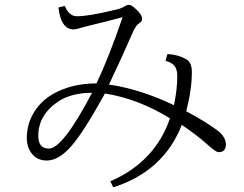

<svg xmlns="http://www.w3.org/2000/svg" viewBox="-20 -764 1040 818"><path d="M427.2 -365.7Q335.9 -200.7 283.7 -141.1Q230 -80.1 179.2 -80.1Q137.2 -80.1 113.8 -111.8Q94.2 -137.7 94.2 -175.8Q94.2 -236.8 126 -287.6Q155.3 -334.5 206.1 -363.8Q285.6 -408.7 391.1 -408.7Q442.4 -515.6 502.4 -690.9Q434.1 -672.4 364.3 -655.8Q339.4 -649.9 318.4 -643.6Q301.8 -638.7 293.5 -638.7Q239.7 -638.7 229 -731.9L256.3 -738.8Q273.4 -694.8 308.1 -694.8Q356.9 -694.8 460.4 -719.7Q494.6 -726.6 507.3 -734.9Q521 -743.7 528.3 -743.7Q540.5 -743.7 559.6 -724.6Q585.4 -702.1 585.4 -682.6Q585.4 -673.3 575.2 -666.5Q560.1 -657.7 547.4 -629.9Q499 -518.6 444.3 -403.8Q577.6 -384.3 721.2 -315.9Q735.4 -384.3 735.4 -439.9Q735.4 -467.8 724.1 -482.4Q712.4 -497.6 685.1 -504.9L693.4 -533.7Q737.8 -531.7 773.4 -511.7Q797.4 -497.6 797.4 -458Q797.4 -382.3 773.4 -290Q861.8 -242.7 912.6 -203.6Q942.4 -177.2 942.4 -148.9Q942.4 -115.7 911.1 -115.7Q900.4 -115.7 870.1 -142.6Q821.8 -186.5 754.4 -231.9Q677.7 -34.7 462.4 34.2L450.2 8.3Q640.6 -74.2 704.1 -259.8Q570.3 -342.8 427.2 -365.7ZM372.1 -368.7Q287.1 -368.7 230 -333Q143.1 -274.9 143.1 -186Q143.1 -130.9 188 -130.9Q247.6 -130.9 372.1 -368.7Z"/></svg>

Font: I.MingCP
Style: Regular
Weight: 400
Designer: I.Font Project
Version: Version 8.000; Sep 06, 2022